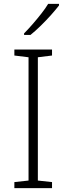

<svg xmlns="http://www.w3.org/2000/svg" viewBox="-20 -969 342 989"><path d="M248 0H54V-31L127 -39V-674L54 -683V-714H248V-683L175 -674V-39L248 -31ZM284 -941Q268 -920 243.5 -892.5Q219 -865 191 -837.5Q163 -810 137 -789H104V-797Q124 -817 147.5 -844Q171 -871 193 -899Q215 -927 228 -949H284Z"/></svg>

Font: Noto Sans Thaana ExtraLight
Style: Regular
Weight: 200
Designer: David Williams
Foundry: Google Inc.
Version: Version 3.001; ttfautohint (v1.8.4.7-5d5b)